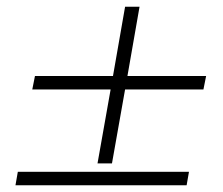

<svg xmlns="http://www.w3.org/2000/svg" viewBox="-20 -651 663 571"><path d="M26 -100 33 -140H542L535 -100ZM352 -631H395L359 -425H593L585 -385H352L313 -165H270L309 -385H76L84 -425H316Z"/></svg>

Font: Poppins ExtraLight
Style: Italic
Weight: 275
Italic angle: -10°
Designer: Ninad Kale (Devanagari), Jonny Pinhorn (Latin)
Foundry: Indian Type Foundry
Version: Version 3.200;PS 1.000;hotconv 16.6.54;makeotf.lib2.5.65590